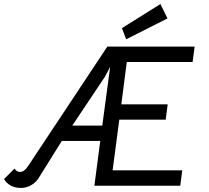

<svg xmlns="http://www.w3.org/2000/svg" viewBox="-50 -916 1032 948"><path d="M-30 -32 22 -84Q32 -67 49 -67Q69 -67 88 -95L480 -686H911L901 -610H576L549 -401H778L768 -325H539L506 -75H850L840 1H416L445 -220H255L144 -42Q129 -16 104.5 -2Q80 12 54 12Q24 12 2.5 0Q-19 -12 -30 -32ZM455 -296 494 -586 468 -537 307 -296ZM552 -777 742 -896 777 -825 573 -722Z"/></svg>

Font: Bellota
Style: Bold Italic
Weight: 700
Italic angle: -7.5°
Designer: Kemie Guaida
Foundry: Kemie Guaida
Version: Version 4.001